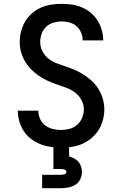

<svg xmlns="http://www.w3.org/2000/svg" viewBox="-20 -763 640 1003"><path d="M299 8Q271 8 243 4Q215 0 189.5 -10.5Q164 -21 141.5 -38Q119 -55 104 -78.5Q89 -102 81 -129Q73 -156 73 -184Q73 -184 73 -184.5Q73 -185 73 -185H180Q180 -185 180 -185Q180 -185 180 -184Q180 -162 189.5 -141.5Q199 -121 216 -108Q233 -95 255 -89.5Q277 -84 299 -84Q321 -84 343.5 -90Q366 -96 383 -111Q400 -126 409 -147.5Q418 -169 418 -192Q418 -218 405 -241.5Q392 -265 371 -280.5Q350 -296 325 -305Q300 -314 275.5 -322.5Q251 -331 227 -342Q203 -353 181.5 -368Q160 -383 141.5 -402Q123 -421 110 -443.5Q97 -466 90 -491.5Q83 -517 83 -543Q83 -571 90 -598.5Q97 -626 111 -650Q125 -674 146 -692.5Q167 -711 192.5 -722.5Q218 -734 246 -738.5Q274 -743 301 -743Q329 -743 356 -739Q383 -735 408 -724.5Q433 -714 454 -696.5Q475 -679 489.5 -656Q504 -633 511.5 -606.5Q519 -580 519 -553Q519 -553 519 -552.5Q519 -552 519 -552H412Q412 -552 412 -552Q412 -552 412 -552Q412 -573 403.5 -593Q395 -613 379.5 -626.5Q364 -640 343 -645.5Q322 -651 301 -651Q280 -651 258.5 -644.5Q237 -638 221 -623Q205 -608 197.5 -586.5Q190 -565 190 -544Q190 -517 202.5 -493.5Q215 -470 236 -454.5Q257 -439 282 -430Q307 -421 332 -412.5Q357 -404 381 -393Q405 -382 426.5 -367Q448 -352 466.5 -333.5Q485 -315 498 -292Q511 -269 518 -243.5Q525 -218 525 -192Q525 -164 517.5 -136Q510 -108 495 -84Q480 -60 458 -41.5Q436 -23 410 -11.5Q384 0 355.5 4Q327 8 299 8ZM200 220V150H300Q304 150 308.5 149.5Q313 149 317 147.5Q321 146 324 142.5Q327 139 327 135Q327 131 324 127.5Q321 124 317 122.5Q313 121 308.5 120.5Q304 120 300 120H259V0H341V54Q354 58 367 64.5Q380 71 389.5 82Q399 93 403.5 107Q408 121 408 135Q408 155 399.5 173Q391 191 374.5 201.5Q358 212 338.5 216Q319 220 300 220Z"/></svg>

Font: Zed Mono Semibold Extended
Style: Regular
Weight: 600
Width: 7
Monospace: yes
Designer: Belleve Invis
Foundry: Belleve Invis
Version: Version 1.0.0; ttfautohint (v1.8.4)